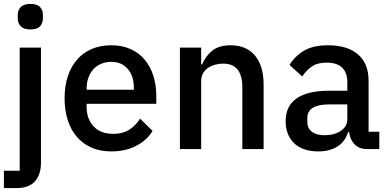

<svg xmlns="http://www.w3.org/2000/svg" viewBox="-23 -764 1993 984"><path d="M78 -520H187V70Q187 130 156.5 165Q126 200 60 200H-3V111H78ZM133 -613Q99 -613 83.5 -629Q68 -645 68 -670V-687Q68 -712 83.5 -728Q99 -744 133 -744Q167 -744 182 -728Q197 -712 197 -687V-670Q197 -645 182 -629Q167 -613 133 -613Z M547 12Q491 12 447 -7Q403 -26 372 -61.5Q341 -97 324.5 -147.5Q308 -198 308 -260Q308 -322 324.5 -372.5Q341 -423 372 -458.5Q403 -494 447 -513Q491 -532 547 -532Q604 -532 647.5 -512Q691 -492 720 -456.5Q749 -421 763.5 -374Q778 -327 778 -273V-232H421V-215Q421 -155 456.5 -116.5Q492 -78 558 -78Q606 -78 639 -99Q672 -120 695 -156L759 -93Q730 -45 675 -16.5Q620 12 547 12ZM547 -447Q519 -447 495.5 -437Q472 -427 455.5 -409Q439 -391 430 -366Q421 -341 421 -311V-304H663V-314Q663 -374 632 -410.5Q601 -447 547 -447Z M899 0V-520H1008V-434H1013Q1030 -476 1064.5 -504Q1099 -532 1159 -532Q1239 -532 1283.5 -479.5Q1328 -427 1328 -330V0H1219V-316Q1219 -438 1121 -438Q1100 -438 1079.5 -432.5Q1059 -427 1043 -416Q1027 -405 1017.5 -388Q1008 -371 1008 -348V0Z M1860 0Q1817 0 1794 -24.5Q1771 -49 1766 -87H1761Q1746 -38 1706 -13Q1666 12 1609 12Q1528 12 1484.5 -30Q1441 -72 1441 -143Q1441 -221 1497.5 -260Q1554 -299 1663 -299H1757V-343Q1757 -391 1731 -417Q1705 -443 1650 -443Q1604 -443 1575 -423Q1546 -403 1526 -372L1461 -431Q1487 -475 1534 -503.5Q1581 -532 1657 -532Q1758 -532 1812 -485Q1866 -438 1866 -350V-89H1921V0ZM1640 -71Q1691 -71 1724 -93.5Q1757 -116 1757 -154V-229H1665Q1552 -229 1552 -159V-141Q1552 -106 1575.5 -88.5Q1599 -71 1640 -71Z"/></svg>

Font: IBM Plex Arabic Medium
Style: Regular
Weight: 500
Designer: Mike Abbink, Paul van der Laan, Pieter van Rosmalen, Wael Morcos, Khajak Apelian
Foundry: Bold Monday
Version: Version 1.0